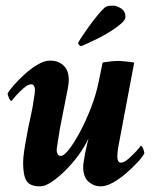

<svg xmlns="http://www.w3.org/2000/svg" viewBox="-20 -653 560 681"><path d="M266 -489Q264 -491 261 -493.5Q258 -496 257 -500Q258 -504 268.5 -520Q279 -536 294 -557Q309 -578 324.5 -597Q340 -616 351 -626Q358 -633 381 -633Q394 -633 409.5 -623Q425 -613 425 -593Q425 -583 410.5 -570Q396 -557 374 -543Q352 -529 329 -517.5Q306 -506 288.5 -498Q271 -490 266 -489ZM282 -110Q285 -126 288.5 -140Q292 -154 294 -162Q280 -132 258 -102Q236 -72 210.5 -47Q185 -22 162 -7Q139 8 123 8Q86 8 74 -11.5Q62 -31 62 -76Q62 -92 65.5 -116Q69 -140 73.5 -163.5Q78 -187 80 -199Q86 -229 91 -250.5Q96 -272 100 -302Q101 -305 102.5 -317.5Q104 -330 104 -334Q104 -341 101 -347.5Q98 -354 90 -354Q80 -354 64 -340.5Q48 -327 35.5 -312.5Q23 -298 21 -295Q16 -295 11.5 -306Q7 -317 7 -321Q13 -333 30 -352Q47 -371 69 -391Q91 -411 114.5 -424.5Q138 -438 158 -438Q187 -438 205.5 -420.5Q224 -403 224 -369Q224 -359 220.5 -339Q217 -319 215 -311Q214 -307 210.5 -288.5Q207 -270 202.5 -248Q198 -226 195 -210Q192 -194 192 -194Q191 -188 188.5 -172Q186 -156 183.5 -140.5Q181 -125 181 -120Q181 -113 184.5 -106.5Q188 -100 196 -100Q207 -100 225.5 -124Q244 -148 264.5 -186.5Q285 -225 303 -271.5Q321 -318 330 -363L344 -431Q352 -433 371 -435Q390 -437 398 -437Q406 -437 426.5 -435Q447 -433 456 -431L399 -129Q398 -125 397 -113Q396 -101 396 -97Q396 -90 399 -83Q402 -76 409 -76Q420 -76 436 -90Q452 -104 465 -118.5Q478 -133 479 -136Q484 -136 488 -125Q492 -114 492 -109Q486 -97 468.5 -78Q451 -59 428 -39Q405 -19 381 -5.5Q357 8 337 8Q313 8 294 -8.5Q275 -25 275 -62Q275 -67 277 -80.5Q279 -94 282 -110Z"/></svg>

Font: Amiri
Style: Bold Italic
Weight: 700
Italic angle: 10°
Designer: Khaled Hosny
Version: Version 0.113